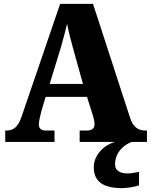

<svg xmlns="http://www.w3.org/2000/svg" viewBox="-20 -734 780 993"><path d="M7 0H262V-59H216C190 -59 181 -72 181 -92C181 -111 191 -143 194 -159L216 -233H430L459 -141C462 -132 469 -109 469 -91C469 -66 450 -59 430 -59H392V0H576C519 14 465 68 465 130C465 206 514 239 613 239C633 239 679 233 699 224V155C676 160 656 163 640 163C602 163 575 149 575 116C575 53 623 13 662 0H740V-59H730C695 -59 668 -78 653 -124L461 -714H291L91 -129C71 -71 45 -59 13 -59H7ZM237 -300 296 -493C306 -528 317 -569 327 -611C335 -568 346 -528 356 -491L409 -300Z"/></svg>

Font: Noto Serif Sinhala SemiCondensed Black
Style: Regular
Weight: 900
Width: 4
Designer: Jelle Bosma - Monotype Design Team
Foundry: Monotype Imaging Inc.
Version: Version 2.007